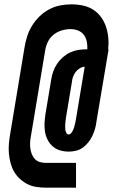

<svg xmlns="http://www.w3.org/2000/svg" viewBox="-20 -782 540 884"><path d="M330 82H191Q168 82 146 78.5Q124 75 105 65Q86 55 70.5 40.5Q55 26 44.5 7.5Q34 -11 28.5 -32Q23 -53 21 -75Q19 -97 21 -120Q23 -143 27 -166L93 -564Q97 -589 105 -614.5Q113 -640 127.5 -663.5Q142 -687 162 -706.5Q182 -726 206.5 -739Q231 -752 257 -757Q283 -762 309 -762Q336 -762 362 -756.5Q388 -751 409 -737.5Q430 -724 445 -703.5Q460 -683 468 -659Q476 -635 478.5 -608.5Q481 -582 478 -555H480L424 -222Q422 -205 417.5 -189Q413 -173 405.5 -157Q398 -141 387 -127Q376 -113 361.5 -102.5Q347 -92 330 -88Q313 -84 297 -84Q276 -84 257 -89.5Q238 -95 223.5 -107.5Q209 -120 200 -137Q191 -154 187.5 -173.5Q184 -193 185 -213.5Q186 -234 189 -255L216 -417Q219 -436 225.5 -454Q232 -472 243 -488.5Q254 -505 269.5 -518.5Q285 -532 303 -540.5Q321 -549 340 -552Q359 -555 377 -555H382Q383 -573 379.5 -590.5Q376 -608 366 -621.5Q356 -635 339.5 -641.5Q323 -648 305 -648Q285 -648 264.5 -642Q244 -636 227 -622.5Q210 -609 200.5 -589.5Q191 -570 188 -550L122 -153Q119 -138 118.5 -124Q118 -110 120 -96.5Q122 -83 127 -71Q132 -59 141 -49.5Q150 -40 163 -36Q176 -32 191 -32H330ZM296 -163Q303 -163 308 -169.5Q313 -176 316 -182Q319 -188 321 -195Q323 -202 324.5 -208.5Q326 -215 327.5 -221.5Q329 -228 330 -235L370 -475Q358 -474 346.5 -467Q335 -460 327.5 -449.5Q320 -439 316 -427.5Q312 -416 311 -404L284 -242Q283 -235 282 -227.5Q281 -220 280.5 -212.5Q280 -205 280 -198Q280 -191 281 -184Q282 -177 285.5 -170Q289 -163 296 -163Z"/></svg>

Font: Iosevka SS04 Heavy Oblique
Style: Regular
Weight: 900
Italic angle: -9°
Monospace: yes
Designer: Belleve Invis
Foundry: Belleve Invis
Version: Version 19.0.0; ttfautohint (v1.8.4)